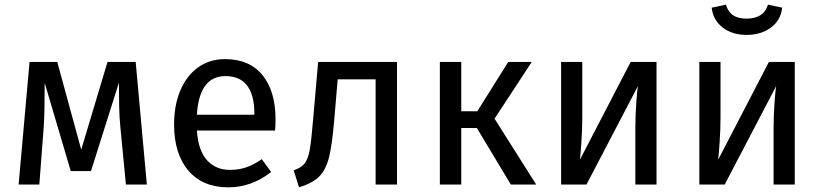

<svg xmlns="http://www.w3.org/2000/svg" viewBox="-20 -793 3527 825"><path d="M611 0H521L497 -249Q493 -288 492 -335.5Q491 -383 491 -438L371 -58H284L172 -437Q172 -305 168 -250L149 0H60L107 -527H226L329 -150L442 -527H563Z M1162 -232H826Q832 -145 870 -104Q908 -63 968 -63Q1006 -63 1038 -74Q1070 -85 1105 -109L1145 -54Q1061 12 961 12Q851 12 789.5 -60Q728 -132 728 -258Q728 -340 754.5 -403.5Q781 -467 830.5 -503Q880 -539 947 -539Q1052 -539 1108 -470Q1164 -401 1164 -279Q1164 -256 1162 -232ZM1073 -306Q1073 -384 1042 -425Q1011 -466 949 -466Q836 -466 826 -300H1073Z M1686 -527V0H1594V-452H1431L1416 -276Q1407 -169 1393.5 -116Q1380 -63 1351.5 -34.5Q1323 -6 1265 12L1242 -61Q1276 -73 1290 -92Q1304 -111 1311 -150Q1318 -189 1326 -286L1347 -527Z M2105 -283 2284 0H2175L2029 -243H1962V0H1870V-527H1962V-315H2031L2164 -527H2265Z M2801 0H2710V-238Q2710 -298 2714 -352Q2718 -406 2721 -423L2500 0H2391V-527H2482V-289Q2482 -236 2478 -179.5Q2474 -123 2472 -107L2690 -527H2801Z M3395 0H3304V-238Q3304 -298 3308 -352Q3312 -406 3315 -423L3094 0H2985V-527H3076V-289Q3076 -236 3072 -179.5Q3068 -123 3066 -107L3284 -527H3395ZM3038 -760 3099 -773Q3109 -741 3130.5 -727Q3152 -713 3188 -713Q3224 -713 3247 -727.5Q3270 -742 3280 -773L3341 -760Q3335 -706 3292.5 -674.5Q3250 -643 3188 -643Q3127 -643 3085.5 -674.5Q3044 -706 3038 -760Z"/></svg>

Font: Fira GO
Style: Regular
Weight: 400
Designer: Carrois Corporate
Foundry: Carrois Corporate GbR
Version: Version 0.300